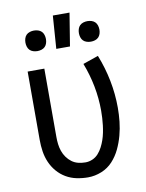

<svg xmlns="http://www.w3.org/2000/svg" viewBox="-86 -815 671 884"><g transform="rotate(-10 250.0 -373.0)"><path d="M254 8Q227 8 200.5 2.5Q174 -3 151 -16.5Q128 -30 110.5 -50.5Q93 -71 82.5 -95.5Q72 -120 68 -146.5Q64 -173 64 -200V-520H142V-200Q142 -183 144 -166.5Q146 -150 151.5 -134Q157 -118 167 -104Q177 -90 190.5 -80Q204 -70 220.5 -66Q237 -62 254 -62Q271 -62 287 -69Q303 -76 314.5 -89Q326 -102 334 -117.5Q342 -133 347.5 -149Q353 -165 356.5 -182Q360 -199 362 -216Q364 -233 365 -250Q366 -267 366 -284Q366 -342 355 -399Q344 -456 323 -510L395 -535Q419 -475 431.5 -411.5Q444 -348 444 -284Q444 -252 440.5 -219.5Q437 -187 428.5 -155.5Q420 -124 406 -94.5Q392 -65 370 -41Q348 -17 317 -4.5Q286 8 254 8ZM375 -605Q365 -605 355.5 -608Q346 -611 339.5 -617.5Q333 -624 330 -633.5Q327 -643 327 -653Q327 -663 330 -672.5Q333 -682 339.5 -688.5Q346 -695 355.5 -698Q365 -701 375 -701Q385 -701 394.5 -698Q404 -695 410.5 -688.5Q417 -682 420 -672.5Q423 -663 423 -653Q423 -643 420 -633.5Q417 -624 410.5 -617.5Q404 -611 394.5 -608Q385 -605 375 -605ZM125 -605Q115 -605 105.5 -608Q96 -611 89.5 -617.5Q83 -624 80 -633.5Q77 -643 77 -653Q77 -663 80 -672.5Q83 -682 89.5 -688.5Q96 -695 105.5 -698Q115 -701 125 -701Q135 -701 144.5 -698Q154 -695 160.5 -688.5Q167 -682 170 -672.5Q173 -663 173 -653Q173 -643 170 -633.5Q167 -624 160.5 -617.5Q154 -611 144.5 -608Q135 -605 125 -605ZM212 -600 223 -754H301L276 -600Z"/></g></svg>

Font: Iosevka Term Curly
Style: Regular
Weight: 400
Designer: Belleve Invis
Foundry: Belleve Invis
Version: Version 32.3.0